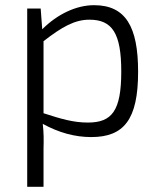

<svg xmlns="http://www.w3.org/2000/svg" viewBox="-20 -517 615 741"><path d="M137 -484H85V204H148V57C149 22 149 -5 145 -39C207 -5 269 12 332 12C458 12 513 -55 513 -240C513 -414 465 -497 343 -497C275 -497 202 -463 143 -404ZM148 -358C220 -414 269 -441 325 -441C413 -441 448 -389 448 -241C448 -89 412 -44 319 -44C263 -44 216 -58 148 -80Z"/></svg>

Font: SnT
Style: Regular
Weight: 300
Designer: Natanael Gama
Version: Version 1.001;PS 001.001;hotconv 1.0.70;makeotf.lib2.5.58329